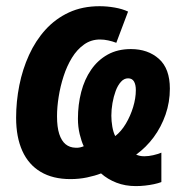

<svg xmlns="http://www.w3.org/2000/svg" viewBox="-20 -576 614 628"><path d="M424.3 32.7Q389.6 32.7 360.8 21.5Q332 10.3 310.5 -8.8Q290.5 -1 264.6 4.4Q238.8 9.8 210.4 9.8Q152.8 9.8 113 -13.9Q73.2 -37.6 53 -82.5Q32.7 -127.4 32.7 -190.9Q32.7 -244.1 43.2 -296.9Q53.7 -349.6 75 -396.2Q96.2 -442.9 128.7 -478.8Q161.1 -514.6 205.3 -535.2Q249.5 -555.7 305.7 -555.7Q330.1 -555.7 355.2 -551.3Q380.4 -546.9 398.9 -538.1L360.4 -436Q347.7 -440.9 334 -443.8Q320.3 -446.8 307.1 -446.8Q277.8 -446.8 254.9 -430.4Q231.9 -414.1 215.3 -387Q198.7 -359.9 188 -326.7Q177.2 -293.5 171.9 -259.5Q166.5 -225.6 166.5 -195.8Q166.5 -160.2 173.8 -137.7Q181.2 -115.2 194.6 -104.2Q208 -93.3 227.1 -92.8Q234.9 -92.3 241.5 -93.8Q248 -95.2 253.9 -97.7Q246.6 -112.8 240.7 -137Q234.9 -161.1 234.9 -187.5Q234.9 -233.9 245.6 -275.1Q256.3 -316.4 278.1 -347.9Q299.8 -379.4 332.3 -397.5Q364.7 -415.5 408.2 -415.5Q463.9 -415.5 499.8 -383.5Q535.6 -351.6 535.6 -286.1Q535.6 -241.7 521.5 -201.2Q507.3 -160.6 482.7 -127.2Q458 -93.8 425.3 -70.3Q430.7 -67.9 437 -66.4Q443.4 -64.9 452.1 -64.9Q466.3 -64.9 481.2 -68.4Q496.1 -71.8 507.8 -76.7V19.5Q497.6 23.4 483.6 26.4Q469.7 29.3 454.6 31Q439.5 32.7 424.3 32.7ZM356.9 -130.9Q376.5 -146 391.6 -171.4Q406.7 -196.8 415.5 -225.8Q424.3 -254.9 424.3 -281.2Q424.3 -299.3 418.2 -309.6Q412.1 -319.8 398.9 -319.8Q385.7 -319.8 375.5 -308.3Q365.2 -296.9 358.4 -278.6Q351.6 -260.3 347.9 -239Q344.2 -217.8 344.2 -197.8Q344.2 -180.2 347.4 -161.6Q350.6 -143.1 356.9 -130.9Z"/></svg>

Font: Open Sans SemiCondensed
Style: Bold Italic
Weight: 700
Width: 4
Italic angle: -12°
Designer: Monotype Design Team
Foundry: Monotype Imaging Inc.
Version: Version 3.003